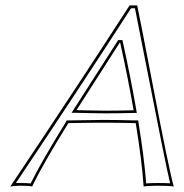

<svg xmlns="http://www.w3.org/2000/svg" viewBox="-20 -678 673 701"><path d="M467.8 -275.4Q447.8 -391.1 418.9 -522H417Q288.1 -321.8 259.3 -275.9Q272.5 -275.9 303.2 -274.9Q346.7 -273.9 363.3 -273.9Q406.2 -273.9 467.8 -275.4ZM229.5 -228.5Q136.2 -78.1 97.2 2.9Q85 0 53.2 0Q29.8 0.5 17.6 2.9Q265.6 -367.7 453.1 -658.2H481Q498 -574.7 536.6 -374Q596.7 -59.6 614.3 2.9Q597.2 0 555.2 0Q522 0 504.4 2.9Q498.5 -87.4 475.6 -228.5Q404.3 -230 358.9 -230Q301.3 -230 229.5 -228.5ZM477.5 -277.3 479.5 -265.6H468.3Q406.2 -264.2 363.3 -264.2Q346.2 -264.2 302.7 -265.1Q272 -265.6 259.3 -266.1H241.2L251 -281.2Q281.2 -329.1 408.7 -527.3L411.6 -531.7H426.8L428.7 -523.9Q457.5 -392.6 477.5 -277.3ZM221.2 -233.4 223.6 -238.3H229.5Q301.8 -239.7 358.9 -240.2Q405.8 -240.2 476.1 -238.3H484.4L485.8 -230Q506.8 -99.1 513.7 -8.3Q528.8 -9.8 555.2 -9.8Q585.4 -9.8 601.1 -8.8Q586.9 -64.5 502.9 -495.1Q484.9 -586.9 472.7 -647.9H458.5Q275.9 -364.7 38.1 -9.8Q44.4 -9.8 53.2 -9.8Q79.6 -9.8 91.8 -8.3Q132.3 -89.8 221.2 -233.4Z"/></svg>

Font: Linux Biolinum Outline O
Style: Italic
Weight: 400
Italic angle: -12°
Designer: Philipp H. Poll
Foundry: Philipp H. Poll
Version: Version 0.6.2